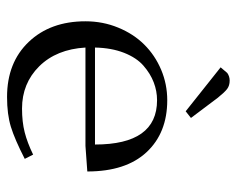

<svg xmlns="http://www.w3.org/2000/svg" viewBox="-84 -587 678 550"><g transform="rotate(90 255.0 -312.0)"><path d="M41 -217.8Q41 -267.6 59.1 -311.5Q77.1 -355.5 107.7 -386.2Q138.2 -417 179.7 -434.6Q221.2 -452.1 267.1 -452.1Q360.8 -452.1 416 -392.8Q471.2 -333.5 471.2 -223.1L397.9 -217.8H116.2Q121.1 -134.8 169.9 -85.4Q218.8 -36.1 291 -36.1Q329.1 -36.1 358.9 -43.7Q388.7 -51.3 422.9 -67.9L435.1 -43.9Q378.9 -15.1 343.3 -4.2Q307.6 6.8 257.8 6.8Q159.2 6.8 100.1 -55.2Q41 -117.2 41 -217.8ZM116.2 -245.1H394Q394 -422.9 267.1 -422.9Q240.7 -422.9 215.8 -413.3Q190.9 -403.8 168.2 -384Q145.5 -364.3 131.3 -328.4Q117.2 -292.5 116.2 -245.1ZM172.9 -605 189 -624Q198.7 -630.9 210.9 -630.9Q225.1 -630.9 234.6 -623.8Q244.1 -616.7 259.8 -597.2L317.9 -520L298.8 -504.9Z"/></g></svg>

Font: Dehuti
Style: Book
Weight: 400
Version: Version 1.2